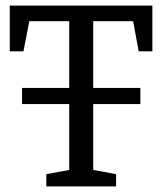

<svg xmlns="http://www.w3.org/2000/svg" viewBox="-20 -668 581 688"><path d="M59 -295V-353H483V-295ZM146 0V-44L228 -59V-592H85L64 -484H15V-648H526V-484H477L457 -592H314V-59L396 -44V0Z"/></svg>

Font: Faustina Light
Style: Regular
Weight: 400
Version: Version 1.200